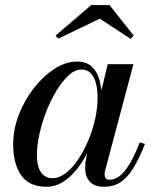

<svg xmlns="http://www.w3.org/2000/svg" viewBox="-20 -706 594 736"><path d="M158 10Q92 10 61.2 -34Q30.5 -78 30.5 -152.5Q30.5 -210 52.2 -266.2Q74 -322.5 110 -368.5Q146 -414.5 189 -442.2Q232 -470 275.5 -470Q310.5 -470 331.2 -451.2Q352 -432.5 361 -400.8Q370 -369 370 -331Q370 -299 363 -261.5Q356 -224 342.8 -185.8Q329.5 -147.5 310.8 -112.5Q292 -77.5 268.2 -49.8Q244.5 -22 217 -6Q189.5 10 158 10ZM181 -23Q207 -23 232 -42.2Q257 -61.5 279 -94Q301 -126.5 318 -166.5Q335 -206.5 344.5 -249Q354 -291.5 354 -330.5Q354 -363.5 347.5 -387.8Q341 -412 327.5 -425.8Q314 -439.5 292 -439.5Q268 -439.5 243.8 -417.8Q219.5 -396 197.5 -360.2Q175.5 -324.5 158.5 -281.2Q141.5 -238 131.5 -193.5Q121.5 -149 121.5 -111.5Q121.5 -68 137.2 -45.5Q153 -23 181 -23ZM380 10Q342 10 324.2 -9.5Q306.5 -29 306.5 -61Q306.5 -70 307 -76.8Q307.5 -83.5 308.5 -88.5L323 -168L348.5 -246L363 -336L393 -460H491.5L383 -52.5Q381 -44.5 381 -36.5Q381 -28.5 385.2 -22.8Q389.5 -17 400 -17Q420.5 -17 439 -31.5Q457.5 -46 476.5 -77.2Q495.5 -108.5 516 -160.5L535.5 -154Q513 -96.5 490.2 -60.2Q467.5 -24 441 -7Q414.5 10 380 10ZM204 -558 193 -569.5 329.5 -686.5H400L492.5 -569.5L480.5 -557L362.5 -634.5Z"/></svg>

Font: Bodoni Moda 11pt Medium
Style: Italic
Weight: 500
Italic angle: -13°
Designer: Owen Earl
Foundry: indestructible type
Version: Version 2.004